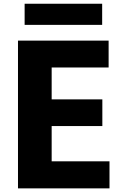

<svg xmlns="http://www.w3.org/2000/svg" viewBox="-20 -994 687 1047"><path d="M78.1 33.2V-772.5H572.3V-626H261.7V-452.1H538.1V-306.6H261.7V-114.3H577.1V33.2ZM114.3 -858.4V-973.6H537.1V-858.4Z"/></svg>

Font: GenEi M Gothic v2 Heavy
Style: Regular
Weight: 800
Version: Version 2.0